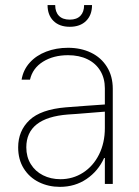

<svg xmlns="http://www.w3.org/2000/svg" viewBox="-20 -727 549 759"><path d="M240.2 -302.7Q276.9 -305.7 320.6 -308.8Q364.3 -312 394.5 -314V-377.9Q394.5 -417 376.7 -446.8Q358.9 -476.6 325.9 -492.7Q293 -508.8 249 -508.8Q191.4 -508.8 150.1 -483.2Q108.9 -457.5 98.6 -412.1H65.4Q71.8 -450.7 97.4 -479.2Q123 -507.8 162.6 -522.9Q202.1 -538.1 249 -538.1Q299.8 -538.1 339.8 -518.8Q379.9 -499.5 402.8 -462.6Q425.8 -425.8 425.8 -376V0H394.5V-102.5H391.6Q368.2 -50.8 322.3 -19.5Q276.4 11.7 216.8 11.7Q171.9 11.7 134 -6.8Q96.2 -25.4 74 -60.8Q51.8 -96.2 51.8 -144.5Q51.8 -209.5 96.4 -252Q141.1 -294.4 240.2 -302.7ZM218.8 -18.6Q268.1 -18.6 308.3 -44.4Q348.6 -70.3 371.6 -116.5Q394.5 -162.6 394.5 -220.7V-285.6L351.6 -282.2Q264.2 -274.9 249 -274.4Q84 -261.7 84 -144.5Q84 -106.9 101.6 -78.4Q119.1 -49.8 149.9 -34.2Q180.7 -18.6 218.8 -18.6ZM255.9 -621.1Q214.8 -621.1 191.4 -644.3Q168 -667.5 168 -707H198.2Q198.2 -679.7 212.9 -664.6Q227.5 -649.4 255.9 -649.4Q283.2 -649.4 297.9 -664.6Q312.5 -679.7 312.5 -707H343.8Q343.8 -667.5 320.3 -644.3Q296.9 -621.1 255.9 -621.1Z"/></svg>

Font: Pretendard Std Thin
Style: Regular
Weight: 100
Designer: Base glyphs from Inter by Rasmus Andersson; Hangeul glyphs from Noto Sans CJK(Source Han Sans) by Jang Soo-young and Kan
Foundry: Kil Hyung-jin
Version: Version 1.309